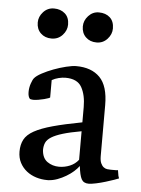

<svg xmlns="http://www.w3.org/2000/svg" viewBox="-50 -699 550 751"><g transform="rotate(5 225.0 -323.5)"><path d="M73 -599Q73 -622 90 -640.5Q107 -659 132 -659Q158 -659 175 -644Q192 -629 192 -601Q192 -578 175 -559.5Q158 -541 132 -541Q106 -541 89.5 -557Q73 -573 73 -599ZM250 -599Q250 -622 267 -640.5Q284 -659 308 -659Q335 -659 351.5 -644Q368 -629 368 -601Q368 -578 351 -559.5Q334 -541 309 -541Q283 -541 266.5 -557Q250 -573 250 -599ZM281 -190Q236 -182 208 -173.5Q180 -165 164 -155Q148 -145 142.5 -132.5Q137 -120 137 -104Q139 -72 159 -58Q179 -44 205 -44Q227 -44 247.5 -52.5Q268 -61 281 -78ZM429 -50Q434 -50 436 -51L438 -39Q439 -28 443 -19Q439 -17 424.5 -12Q410 -7 392 -1.5Q374 4 355.5 8Q337 12 326 12Q306 12 298 -3Q290 -18 286 -54Q278 -43 265.5 -32Q253 -21 237 -11.5Q221 -2 203.5 4.5Q186 11 168 12H163Q141 12 120 5.5Q99 -1 82.5 -14Q66 -27 56 -46Q46 -65 46 -90Q46 -117 56.5 -137Q67 -157 94 -172Q121 -187 166.5 -199.5Q212 -212 281 -225V-285Q281 -332 264 -362.5Q247 -393 200 -393Q188 -393 173.5 -389.5Q159 -386 147 -379V-311Q147 -310 140.5 -307.5Q134 -305 124 -302.5Q114 -300 102.5 -298Q91 -296 82 -296Q77 -296 69 -298Q61 -306 61 -325Q61 -342 66.5 -358Q72 -374 77 -380Q85 -390 105.5 -401Q126 -412 150 -421Q174 -430 198.5 -436Q223 -442 238 -442Q298 -442 331 -408.5Q364 -375 364 -300V-100Q364 -82 368.5 -72Q373 -62 379.5 -57Q386 -52 393.5 -51Q401 -50 408 -50Z"/></g></svg>

Font: Lusitana
Style: Regular
Weight: 400
Designer: Ana Paula Megda
Foundry: Ana Paula Megda
Version: Version 1.000; ttfautohint (v1.1) -l 8 -r 50 -G 200 -x 14 -D